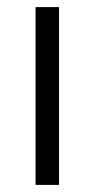

<svg xmlns="http://www.w3.org/2000/svg" viewBox="-20 -520 266 540"><path d="M80 0V-500H146V0Z"/></svg>

Font: Orkney Light
Style: Regular
Weight: 300
Designer: Samuel Oakes and Alfredo Marco Pradil
Foundry: Alfredo Marco Pradil
Version: 1.0; ttfautohint (v1.5)